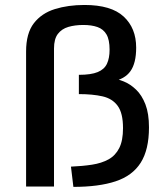

<svg xmlns="http://www.w3.org/2000/svg" viewBox="-20 -747 666 769"><path d="M84.5 0V-540.5Q84.5 -613.8 115.7 -654.1Q147 -694.3 200 -710.7Q252.9 -727.1 318.4 -727.1Q425.3 -727.1 475.3 -680.7Q525.4 -634.3 525.4 -556.2Q525.4 -494.1 502.4 -461.9Q479.5 -429.7 429.2 -420.4L423.8 -434.1Q448.7 -431.6 475.3 -420.9Q502 -410.2 525.1 -387.9Q548.3 -365.7 562.5 -328.9Q576.7 -292 576.7 -236.8Q576.7 -147.5 543.5 -95.2Q510.3 -43 443.1 -20.8Q376 1.5 273.9 1.5L264.2 -79.6Q310.1 -81.5 348.4 -87.4Q386.7 -93.3 414.6 -108.6Q442.4 -124 457.5 -153.8Q472.7 -183.6 472.7 -233.9Q472.7 -293.9 451.4 -323Q430.2 -352.1 390.6 -361.1Q351.1 -370.1 295.9 -370.1V-447.3Q344.7 -447.3 371.3 -458.3Q397.9 -469.2 408.4 -491.7Q418.9 -514.2 418.9 -547.9Q418.9 -587.9 406.5 -609.1Q394 -630.4 370.4 -638.7Q346.7 -647 314 -647Q280.3 -647 253.7 -639.2Q227.1 -631.3 211.7 -611.1Q196.3 -590.8 196.3 -552.7V0Z"/></svg>

Font: Monda Medium
Style: Regular
Weight: 500
Designer: Vernon Adams
Foundry: Vernon Adams
Version: Version 2.200